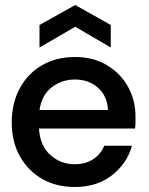

<svg xmlns="http://www.w3.org/2000/svg" viewBox="-20 -736 597 768"><path d="M279 12Q205 12 148.5 -20.5Q92 -53 59.5 -111Q27 -169 27 -246Q27 -323 59 -382.5Q91 -442 148 -475Q205 -508 280 -508Q353 -508 407.5 -475.5Q462 -443 492 -389Q522 -335 522 -269Q522 -259 522 -247.5Q522 -236 520 -222H136Q140 -153 181.5 -116Q223 -79 279 -79Q322 -79 352.5 -99Q383 -119 397 -153H508Q488 -82 428 -35Q368 12 279 12ZM280 -418Q227 -418 187 -387Q147 -356 138 -296H412Q409 -352 372 -385Q335 -418 280 -418ZM138 -546V-636L281 -716L423 -636V-546L281 -629Z"/></svg>

Font: HostGroteskMedium
Style: Regular
Weight: 500
Designer: Doukan Karapınar based on Poppins by Indian Type Foundry, Jonny Pinhorn
Foundry: Element Type
Version: Version 1.001; ttfautohint (v1.8.4.7-5d5b)